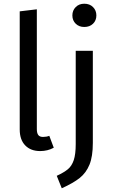

<svg xmlns="http://www.w3.org/2000/svg" viewBox="-20 -800 611 1032"><path d="M86 -104V-739L178 -750V-106Q178 -85 185.5 -74.5Q193 -64 211 -64Q230 -64 245 -70L269 -6Q236 12 196 12Q145 12 115.5 -18.5Q86 -49 86 -104ZM479 -32Q479 41 461 85Q443 129 408.5 156.5Q374 184 312 212L285 145Q324 127 345 109.5Q366 92 376.5 60.5Q387 29 387 -26V-527H479ZM498 -717Q498 -690 480 -672.5Q462 -655 433 -655Q405 -655 387 -672.5Q369 -690 369 -717Q369 -744 387 -762Q405 -780 433 -780Q462 -780 480 -762Q498 -744 498 -717Z"/></svg>

Font: Fira GO
Style: Regular
Weight: 400
Designer: Carrois Corporate
Foundry: Carrois Corporate GbR
Version: Version 0.300